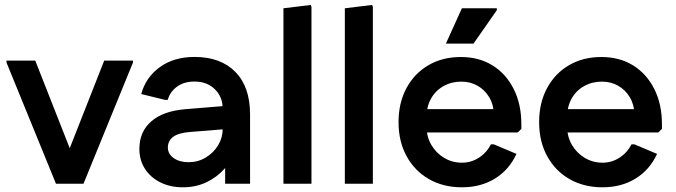

<svg xmlns="http://www.w3.org/2000/svg" viewBox="-20 -754 2773 788"><path d="M218.3 0 229 -51.3 407.7 -505.3H525.7V-497.3L322.7 0ZM209.7 0 6.7 -497.3V-505.3H124.7L303.3 -51.3L314 0Z M730.7 14.7Q679 14.7 638.5 -5.3Q598 -25.3 575 -61Q552 -96.7 552 -142.7Q552 -213.7 601.2 -256.2Q650.3 -298.7 742.3 -306L937.7 -322V-226.7L759.3 -212.3Q711.3 -208.3 690.2 -192Q669 -175.7 669 -148.7Q669 -122 692.8 -105.2Q716.7 -88.3 753.7 -88.3Q792.7 -88.3 824.5 -107.5Q856.3 -126.7 875.2 -157.8Q894 -189 894 -225.3V-307.7Q894 -356.3 861.8 -387.8Q829.7 -419.3 778.3 -419.3Q734 -419.3 705.3 -397.5Q676.7 -375.7 668.7 -344H657.7L559.7 -368Q577.7 -435.7 635.3 -478Q693 -520.3 778.7 -520.3Q885.7 -520.3 946 -458.8Q1006.3 -397.3 1006.3 -285V0H904V-147L945.3 -140.7Q933.3 -98 902.3 -62.5Q871.3 -27 827.7 -6.2Q784 14.7 730.7 14.7Z M1143.3 0V-720L1255.3 -733.7L1258.3 -725.7V0Z M1395.3 0V-720L1507.3 -733.7L1510.3 -725.7V0Z M1876 14.7Q1799 14.7 1740.3 -19Q1681.7 -52.7 1648.7 -113Q1615.7 -173.3 1615.7 -252.7Q1615.7 -332 1648.2 -392.3Q1680.7 -452.7 1738.2 -486.3Q1795.7 -520 1871.3 -520Q1946 -520 2001.5 -485.5Q2057 -451 2088.3 -388.8Q2119.7 -326.7 2119.7 -244V-225L2104.7 -210.3H1670.3V-306H2068.3L2007.3 -283.3Q2006 -324.7 1987.7 -355.2Q1969.3 -385.7 1939.7 -402.3Q1910 -419 1873.3 -419Q1832.7 -419 1800 -400.5Q1767.3 -382 1749 -349.3Q1730.7 -316.7 1730.7 -274V-234.3Q1730.7 -193 1750.2 -159.5Q1769.7 -126 1802.7 -106.2Q1835.7 -86.3 1876 -86.3Q1913.7 -86.3 1945.3 -106.7Q1977 -127 1995 -161.7H2006.7L2099.7 -122.3Q2069.7 -57 2011.5 -21.2Q1953.3 14.7 1876 14.7ZM1810 -575 1875.7 -720H2019V-712L1923.3 -575Z M2453 14.7Q2376 14.7 2317.3 -19Q2258.7 -52.7 2225.7 -113Q2192.7 -173.3 2192.7 -252.7Q2192.7 -332 2225.2 -392.3Q2257.7 -452.7 2315.2 -486.3Q2372.7 -520 2448.3 -520Q2523 -520 2578.5 -485.5Q2634 -451 2665.3 -388.8Q2696.7 -326.7 2696.7 -244V-225L2681.7 -210.3H2247.3V-306H2645.3L2584.3 -283.3Q2583 -324.7 2564.7 -355.2Q2546.3 -385.7 2516.7 -402.3Q2487 -419 2450.3 -419Q2409.7 -419 2377 -400.5Q2344.3 -382 2326 -349.3Q2307.7 -316.7 2307.7 -274V-234.3Q2307.7 -193 2327.2 -159.5Q2346.7 -126 2379.7 -106.2Q2412.7 -86.3 2453 -86.3Q2490.7 -86.3 2522.3 -106.7Q2554 -127 2572 -161.7H2583.7L2676.7 -122.3Q2646.7 -57 2588.5 -21.2Q2530.3 14.7 2453 14.7Z"/></svg>

Font: Fustat
Style: Regular
Weight: 400
Designer: Mohamed Gaber, Khaled Hosny, Laura Garcia Mut
Foundry: Kief Type Foundry, Alif Type Foundry, Hard Type Foundry
Version: Version 1.007